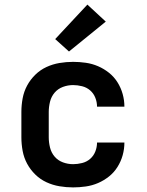

<svg xmlns="http://www.w3.org/2000/svg" viewBox="-20 -807 640 835"><path d="M298 8Q268 8 238.5 3Q209 -2 182 -14.5Q155 -27 133.5 -48Q112 -69 98 -95Q84 -121 78.5 -150.5Q73 -180 73 -210V-320Q73 -350 78.5 -379.5Q84 -409 98 -435Q112 -461 133.5 -482Q155 -503 182 -515.5Q209 -528 238.5 -533Q268 -538 298 -538Q325 -538 353 -534Q381 -530 406.5 -519Q432 -508 454 -490.5Q476 -473 491 -449Q506 -425 513.5 -398Q521 -371 521 -343Q521 -343 521 -343Q521 -343 521 -343H402Q402 -343 402 -343Q402 -343 402 -343Q402 -363 394.5 -382Q387 -401 372 -414Q357 -427 337 -432Q317 -437 298 -437Q275 -437 253.5 -429Q232 -421 217.5 -404Q203 -387 197.5 -364.5Q192 -342 192 -320V-210Q192 -188 197.5 -165.5Q203 -143 217.5 -126Q232 -109 253.5 -101Q275 -93 298 -93Q317 -93 337 -98Q357 -103 372 -116Q387 -129 394.5 -148Q402 -167 402 -187Q402 -187 402 -187Q402 -187 402 -187H521Q521 -187 521 -187Q521 -187 521 -187Q521 -159 513.5 -132Q506 -105 491 -81Q476 -57 454 -39.5Q432 -22 406.5 -11Q381 0 353 4Q325 8 298 8ZM280 -583 220 -637 360 -787 440 -713Z"/></svg>

Font: Iosevka Curly Extended
Style: Bold
Weight: 700
Width: 7
Monospace: yes
Designer: Belleve Invis
Foundry: Belleve Invis
Version: Version 11.1.0; ttfautohint (v1.8.3)